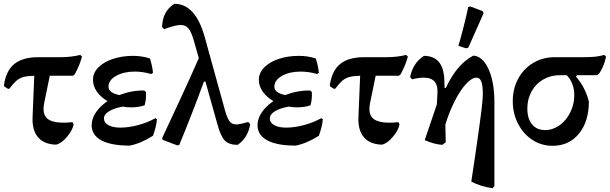

<svg xmlns="http://www.w3.org/2000/svg" viewBox="-20 -758 3222 1014"><path d="M213 -212Q210 -196 210 -182Q210 -145 235.5 -127.5Q261 -110 315 -110Q336 -110 363 -113L369 -102Q364 -71 334 -35.5Q304 0 276 6Q212 4 180.5 -33.5Q149 -71 152 -139L161 -358Q124 -357 103 -351Q82 -345 66 -331Q50 -317 29 -289H22L2 -302L1 -309Q12 -385 56 -420.5Q100 -456 183 -456H301Q356 -456 404 -468L413 -459Q402 -416 375 -366L366 -358H243Z M809 -128Q806 -91 788 -41Q723 0 665 11Q566 11 515 -17Q464 -45 464 -97Q464 -131 486.5 -164.5Q509 -198 548 -224Q513 -244 492 -273.5Q471 -303 471 -337Q471 -373 499.5 -402Q528 -431 576.5 -447Q625 -463 682 -463Q731 -463 772 -449Q785 -407 788 -374L779 -367Q734 -380 692 -380Q634 -380 593.5 -357.5Q553 -335 553 -300Q553 -268 610 -256Q675 -281 742 -280L751 -272Q753 -235 744 -202Q712 -191 673 -191Q648 -191 629 -195Q583 -187 556 -170.5Q529 -154 529 -133Q529 -110 552.5 -97Q576 -84 615 -84Q658 -84 708 -97Q758 -110 801 -134Z M1301 -102Q1296 -67 1279 -39Q1262 -11 1235 7Q1190 7 1168 -15Q1146 -37 1129 -99L1065 -327H1057Q992 -150 927 7L917 10L840 -19L836 -28Q953 -276 1030 -451L1004 -542Q991 -588 976 -607Q961 -626 934 -626Q907 -626 847 -604L836 -615Q838 -699 901 -738Q1012 -738 1061 -563L1168 -176Q1180 -134 1192 -117.5Q1204 -101 1228 -101Q1247 -101 1291 -114Z M1685 -128Q1682 -91 1664 -41Q1599 0 1541 11Q1442 11 1391 -17Q1340 -45 1340 -97Q1340 -131 1362.5 -164.5Q1385 -198 1424 -224Q1389 -244 1368 -273.5Q1347 -303 1347 -337Q1347 -373 1375.5 -402Q1404 -431 1452.5 -447Q1501 -463 1558 -463Q1607 -463 1648 -449Q1661 -407 1664 -374L1655 -367Q1610 -380 1568 -380Q1510 -380 1469.5 -357.5Q1429 -335 1429 -300Q1429 -268 1486 -256Q1551 -281 1618 -280L1627 -272Q1629 -235 1620 -202Q1588 -191 1549 -191Q1524 -191 1505 -195Q1459 -187 1432 -170.5Q1405 -154 1405 -133Q1405 -110 1428.5 -97Q1452 -84 1491 -84Q1534 -84 1584 -97Q1634 -110 1677 -134Z M1934 -212Q1931 -196 1931 -182Q1931 -145 1956.5 -127.5Q1982 -110 2036 -110Q2057 -110 2084 -113L2090 -102Q2085 -71 2055 -35.5Q2025 0 1997 6Q1933 4 1901.5 -33.5Q1870 -71 1873 -139L1882 -358Q1845 -357 1824 -351Q1803 -345 1787 -331Q1771 -317 1750 -289H1743L1723 -302L1722 -309Q1733 -385 1777 -420.5Q1821 -456 1904 -456H2022Q2077 -456 2125 -468L2134 -459Q2123 -416 2096 -366L2087 -358H1964Z M2591 -222V225L2581 236Q2518 227 2469 201L2484 102Q2489 69 2503 -29.5Q2517 -128 2523.5 -182.5Q2530 -237 2530 -262Q2530 -306 2522 -327Q2514 -348 2497 -348Q2472 -348 2441.5 -315Q2411 -282 2382 -225Q2353 -168 2332 -100L2334 -7L2316 7Q2272 4 2223 -18L2287 -206L2290 -258Q2294 -304 2276 -326Q2258 -348 2218 -348Q2192 -348 2156 -339L2146 -351Q2161 -426 2219 -463Q2326 -463 2327 -325L2328 -294L2334 -293Q2364 -356 2398.5 -397.5Q2433 -439 2479 -464Q2512 -463 2537.5 -431Q2563 -399 2577 -344.5Q2591 -290 2591 -222ZM2401 -516Q2431 -619 2453 -721L2464 -724L2529 -699L2534 -688L2453 -506L2441 -503Z M3181 -459Q3169 -405 3144 -369L3134 -361H3027L3022 -353Q3070 -299 3090 -222Q3090 -117 3038 -52.5Q2986 12 2898 12Q2840 12 2792 -19Q2744 -50 2716 -104.5Q2688 -159 2688 -224Q2688 -290 2717 -343Q2746 -396 2796.5 -426Q2847 -456 2910 -456H3059Q3098 -456 3123 -458.5Q3148 -461 3171 -468ZM2973 -361H2937Q2889 -361 2849.5 -338.5Q2810 -316 2787.5 -275.5Q2765 -235 2765 -185Q2765 -131 2790 -101Q2815 -71 2859 -71Q2899 -71 2934.5 -96Q2970 -121 2991.5 -164Q3013 -207 3013 -256Q3013 -287 3002.5 -314.5Q2992 -342 2973 -361Z"/></svg>

Font: Alegreya Medium
Style: Regular
Weight: 500
Designer: Juan Pablo del Peral
Foundry: Huerta Tipografica
Version: Version 2.007; ttfautohint (v1.6)